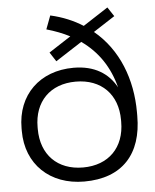

<svg xmlns="http://www.w3.org/2000/svg" viewBox="-53 -772 668 830"><g transform="rotate(-5 281.0 -356.5)"><path d="M279.5 14C444.5 14 532 -83 532 -248.5V-264.5C532 -407 482 -540 377 -626.5L470.5 -687L444 -727L335.5 -656.5C295.5 -682 248.5 -702 195 -714L173 -655.5C210 -645 243.5 -632 273.5 -616.5L178 -554.5L204 -514.5L318.5 -588.5C391 -537.5 437.5 -467 460 -379C426 -441.5 365.5 -480 275.5 -480C128.5 -480 29 -383.5 29 -239V-227C29 -82.5 130.5 14 279.5 14ZM279.5 -47C168.5 -47 98.5 -118 98.5 -229.5V-237.5C98.5 -348.5 168.5 -419.5 279.5 -419.5C390.5 -419.5 460.5 -348.5 460.5 -237.5V-229.5C460.5 -118 390.5 -47 279.5 -47Z"/></g></svg>

Font: MCL Standard Light
Style: Regular
Weight: 300
Designer: Květoslav Bartoš
Foundry: Florian Karsten
Version: Version 1.001;Glyphs 3.2.3 (3260)